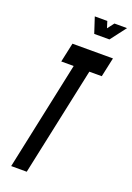

<svg xmlns="http://www.w3.org/2000/svg" viewBox="-171 -976 712 1038"><g transform="rotate(20 185.0 -457.5)"><path d="M37 0H126.5L259.5 -624H331L355 -735H122L98 -624H169.5ZM214.5 -825H302L370.5 -915H298L269 -877L257 -915H185Z"/></g></svg>

Font: League Gothic SemiCondensed Italic
Style: Regular
Weight: 400
Width: 4
Designer: The League of Moveable Type
Version: Version 1.600; ttfautohint (v1.8.3)